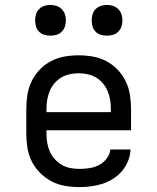

<svg xmlns="http://www.w3.org/2000/svg" viewBox="-20 -753 640 781"><path d="M302 8Q273 8 244 3Q215 -2 189.5 -15.5Q164 -29 143 -50Q122 -71 109 -97Q96 -123 91.5 -152Q87 -181 87 -210V-310Q87 -339 91.5 -367.5Q96 -396 108.5 -422Q121 -448 141.5 -469.5Q162 -491 188 -504.5Q214 -518 242.5 -523Q271 -528 300 -528Q329 -528 357.5 -523Q386 -518 412 -504.5Q438 -491 458.5 -469.5Q479 -448 491.5 -422Q504 -396 508.5 -367.5Q513 -339 513 -310V-223H169V-210Q169 -191 172 -172.5Q175 -154 182.5 -137Q190 -120 202.5 -106Q215 -92 231 -82.5Q247 -73 265.5 -69.5Q284 -66 302 -66Q323 -66 343.5 -69Q364 -72 382.5 -81.5Q401 -91 414 -108Q427 -125 429 -145H511Q510 -121 501 -98.5Q492 -76 476.5 -57.5Q461 -39 440.5 -26Q420 -13 397 -5.5Q374 2 350 5Q326 8 302 8ZM169 -297H431V-310Q431 -328 428 -346.5Q425 -365 418 -382Q411 -399 399 -413.5Q387 -428 371 -437.5Q355 -447 336.5 -451Q318 -455 300 -455Q282 -455 263.5 -451Q245 -447 229 -437.5Q213 -428 201 -413.5Q189 -399 182 -382Q175 -365 172 -346.5Q169 -328 169 -310ZM415 -608Q402 -608 390 -611.5Q378 -615 369 -624Q360 -633 356.5 -645Q353 -657 353 -670Q353 -683 356.5 -695Q360 -707 369 -716Q378 -725 390 -729Q402 -733 415 -733Q428 -733 440 -729Q452 -725 461 -716Q470 -707 474 -695Q478 -683 478 -670Q478 -657 474 -645Q470 -633 461 -624Q452 -615 440 -611.5Q428 -608 415 -608ZM185 -608Q172 -608 160 -611.5Q148 -615 139 -624Q130 -633 126.5 -645Q123 -657 123 -670Q123 -683 126.5 -695Q130 -707 139 -716Q148 -725 160 -729Q172 -733 185 -733Q198 -733 210 -729Q222 -725 231 -716Q240 -707 244 -695Q248 -683 248 -670Q248 -657 244 -645Q240 -633 231 -624Q222 -615 210 -611.5Q198 -608 185 -608Z"/></svg>

Font: Iosevka Plex Etoile
Style: Regular
Weight: 400
Designer: Belleve Invis
Foundry: Belleve Invis
Version: Version 25.1.1; ttfautohint (v1.8.4)